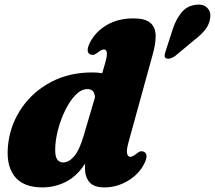

<svg xmlns="http://www.w3.org/2000/svg" viewBox="-20 -800 935 835"><path d="M645 -566.5 538.5 -180Q529 -145 532.8 -131.5Q536.5 -118 546.5 -118Q556 -118 571.5 -130Q583.5 -140 591.2 -141.8Q599 -143.5 606.5 -139.5Q628 -128.5 606.5 -86.5Q583 -41 535.2 -13Q487.5 15 434 15Q388.5 15 369 -7.8Q349.5 -30.5 349.5 -69.5Q349.5 -78.5 350 -88.5Q315 -34 267 -9.5Q219 15 164 15Q78.5 15 41 -36.2Q3.5 -87.5 16.5 -181.5Q28 -264 76 -333Q124 -402 202.2 -443.5Q280.5 -485 382 -485Q404.5 -485 424.5 -481.5L437 -524.5Q447 -559 444.5 -572Q442 -585 432 -585Q422.5 -585 407 -573Q395 -563.5 387.2 -561.8Q379.5 -560 372 -563.5Q350.5 -574.5 372 -616.5Q396 -663 445 -691.5Q494 -720 560.5 -720Q611 -720 633.2 -701.2Q655.5 -682.5 656.8 -648Q658 -613.5 645 -566.5ZM220 -147.5Q220 -117 229.8 -105.2Q239.5 -93.5 255 -93.5Q279 -93.5 302 -119.8Q325 -146 343.5 -208.5L393 -376.5Q391.5 -412.5 360 -412.5Q333.5 -412.5 308.5 -386.8Q283.5 -361 263.5 -320.2Q243.5 -279.5 231.8 -233.5Q220 -187.5 220 -147.5ZM732.5 -677Q746.5 -717.5 769 -745.2Q791.5 -773 827.5 -778.5Q861.5 -784.5 879.5 -767.5Q897.5 -750.5 894.5 -725.5Q892 -697.5 875 -674.2Q858 -651 824 -625L740.5 -555.5Q731 -549 720.2 -546Q709.5 -543 702.5 -546.5Q695 -551 696 -559.5Q697 -568 700.5 -578Z"/></svg>

Font: Fraunces 9pt S000 Black
Style: Italic
Weight: 900
Italic angle: -16°
Version: Version 1.000; ttfautohint (v1.8.3)